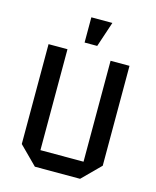

<svg xmlns="http://www.w3.org/2000/svg" viewBox="-111 -806 716 882"><g transform="rotate(15 247.5 -365.0)"><path d="M440 -560V-85L355 0H140L55 -85V-560H145V-80H350V-560ZM213 -610V-730H313L273 -610Z"/></g></svg>

Font: Tektur SemiCondensed
Style: Regular
Weight: 400
Width: 4
Designer: Adam Jagosz
Foundry: Adam Jagosz
Version: Version 1.005;gftools[0.9.30]